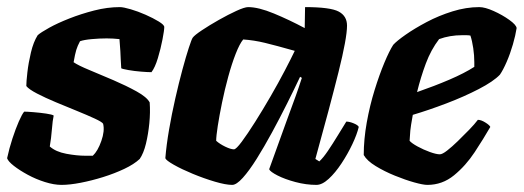

<svg xmlns="http://www.w3.org/2000/svg" viewBox="-34 -520 1473 540"><path d="M139 0Q118 0 92.5 -8Q67 -16 44 -28.5Q21 -41 5 -53.5Q-11 -66 -14 -75Q-8 -103 1 -130.5Q10 -158 19 -178.5Q28 -199 34 -206Q42 -206 60.5 -204.5Q79 -203 96 -200.5Q113 -198 117 -195Q114 -182 112 -156.5Q110 -131 106 -108Q123 -93 152.5 -87.5Q182 -82 206 -82H227Q241 -95 251 -123.5Q261 -152 256 -172Q253 -177 232.5 -186.5Q212 -196 182.5 -208Q153 -220 123 -232.5Q93 -245 70 -257Q47 -269 40 -278Q40 -290 43 -316.5Q46 -343 53 -372.5Q60 -402 72 -421Q81 -429 104.5 -442Q128 -455 161 -468Q194 -481 231 -490.5Q268 -500 303 -500Q313 -500 333.5 -494Q354 -488 375.5 -478.5Q397 -469 412.5 -459.5Q428 -450 428 -444Q428 -435 423 -409Q418 -383 410 -356.5Q402 -330 392 -317Q382 -317 363 -318.5Q344 -320 327 -323Q310 -326 307 -328Q306 -344 305.5 -354Q305 -364 304.5 -376Q304 -388 302 -410Q294 -411 284 -411.5Q274 -412 266 -412Q246 -412 224 -410Q202 -408 191 -404Q184 -391 180.5 -379.5Q177 -368 173 -345Q186 -336 217.5 -323Q249 -310 285 -294.5Q321 -279 350 -263Q379 -247 387 -232Q389 -204 386 -173.5Q383 -143 376.5 -116Q370 -89 359 -73Q343 -58 315.5 -45Q288 -32 256 -22Q224 -12 193 -6Q162 0 139 0Z M619 0Q601 0 570.5 -9Q540 -18 508.5 -31Q477 -44 455 -56.5Q433 -69 431 -75Q434 -112 441.5 -155.5Q449 -199 459 -243Q469 -287 479 -324Q489 -361 497 -385.5Q505 -410 508 -414Q513 -421 534 -435Q555 -449 581.5 -464Q608 -479 631 -489.5Q654 -500 664 -500Q693 -500 736.5 -482Q780 -464 823 -441L824 -500Q895 -500 918.5 -487.5Q942 -475 942 -448Q942 -413 918 -317Q894 -221 853 -73L864 -66Q875 -76 888.5 -96Q902 -116 916 -139Q930 -162 940 -178Q949 -178 961 -173Q973 -168 975 -163Q970 -142 957 -114.5Q944 -87 926.5 -60.5Q909 -34 890.5 -17Q872 0 856 0Q827 0 797 -8Q767 -16 746.5 -26.5Q726 -37 723 -44L771 -177Q778 -196 784 -212.5Q790 -229 797.5 -249.5Q805 -270 815 -301L810 -304Q794 -270 773.5 -229Q753 -188 731 -147.5Q709 -107 688 -73.5Q667 -40 649 -20Q631 0 619 0ZM624 -100Q630 -100 646 -121.5Q662 -143 683.5 -177Q705 -211 727 -249Q749 -287 767 -321.5Q785 -356 795 -377Q742 -392 711 -399.5Q680 -407 650 -409Q640 -397 629 -369Q618 -341 608 -304.5Q598 -268 590.5 -231.5Q583 -195 578.5 -166Q574 -137 574 -124Q584 -115 599.5 -107.5Q615 -100 624 -100Z M1168 0Q1156 0 1131 -7Q1106 -14 1076.5 -26Q1047 -38 1022.5 -53Q998 -68 989 -84Q989 -128 997.5 -175.5Q1006 -223 1019.5 -266.5Q1033 -310 1047 -343.5Q1061 -377 1072 -394Q1082 -405 1107 -422.5Q1132 -440 1166 -458Q1200 -476 1238.5 -488Q1277 -500 1314 -500Q1330 -500 1354.5 -489Q1379 -478 1398.5 -464Q1418 -450 1419 -441Q1416 -421 1408.5 -395Q1401 -369 1391 -346Q1381 -323 1372 -310Q1354 -291 1312.5 -269.5Q1271 -248 1221 -229Q1171 -210 1127 -197Q1121 -164 1120 -152.5Q1119 -141 1118 -124Q1124 -117 1140.5 -108Q1157 -99 1175 -92.5Q1193 -86 1203 -86Q1210 -86 1223.5 -96.5Q1237 -107 1253.5 -123Q1270 -139 1285.5 -155Q1301 -171 1310 -183Q1319 -183 1331 -175.5Q1343 -168 1345 -163Q1326 -130 1301 -92Q1276 -54 1243 -27Q1210 0 1168 0ZM1139 -261Q1188 -278 1230 -296Q1272 -314 1300 -332V-345Q1300 -364 1297 -384.5Q1294 -405 1289 -420Q1283 -421 1277.5 -421Q1272 -421 1266 -421Q1231 -421 1201 -410Q1178 -380 1163.5 -341Q1149 -302 1139 -261Z"/></svg>

Font: Texturina Black
Style: Italic
Weight: 900
Italic angle: -11°
Designer: Guillermo Torres Carreño
Foundry: Omnibus-Type
Version: Version 1.002; ttfautohint (v1.8.3)